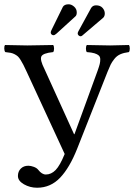

<svg xmlns="http://www.w3.org/2000/svg" viewBox="-20 -858 628 900"><path d="M471.2 -794.9Q471.2 -782.2 463.9 -774.9L365.2 -690.9Q362.3 -688 356.9 -688Q353 -688 348.6 -691.9Q344.2 -695.8 344.2 -701.2Q344.2 -705.6 347.7 -711.9L407.2 -820.8Q415 -833 430.2 -833Q450.2 -833 460.7 -821Q471.2 -809.1 471.2 -794.9ZM339.8 -799.8Q339.8 -786.1 333 -780.8L245.1 -700.7Q236.3 -692.9 231 -692.9Q225.6 -692.9 221.7 -696.5Q217.8 -700.2 217.8 -705.1Q217.8 -710 220.7 -715.8L274.9 -826.2Q282.2 -837.9 301.8 -837.9Q314.9 -837.9 327.4 -826.9Q339.8 -815.9 339.8 -799.8ZM104.5 -522.9Q95.2 -543 89.6 -554Q84 -564.9 76.9 -576.4Q69.8 -587.9 64 -593.3Q58.1 -598.6 49.1 -603.5Q40 -608.4 29.8 -610.4Q19.5 -612.3 4.9 -613.8Q0.5 -618.2 0 -630.4Q-0.5 -642.6 3.9 -647Q97.7 -645 107.9 -645Q135.3 -645 229 -647Q233.4 -642.6 233.4 -630.4Q233.4 -618.2 229 -613.8Q180.2 -608.9 173.6 -592.8Q167 -576.7 188.5 -534.2L327.1 -229H329.1L438 -527.8Q444.8 -546.9 447.5 -558.1Q450.2 -569.3 450 -580.6Q449.7 -591.8 443.1 -597.9Q436.5 -604 422.9 -608.2Q409.2 -612.3 387.2 -613.8Q382.8 -618.2 382.8 -630.4Q382.8 -642.6 387.2 -647Q481 -645 496.1 -645Q503.9 -645 584 -647Q588.4 -642.6 588.4 -630.4Q588.4 -618.2 584 -613.8Q560.1 -610.8 543.7 -603.5Q527.3 -596.2 515.9 -581.5Q504.4 -566.9 498.8 -555.4Q493.2 -543.9 483.9 -521L341.8 -161.1Q306.6 -72.3 262.2 -25.4Q217.3 22 153.8 22Q120.6 22 92.3 5.9Q64 -10.3 64 -33.2Q64 -54.2 77.4 -67.6Q90.8 -81.1 112.8 -81.1Q124.5 -81.1 138.4 -75.9Q152.3 -70.8 159.2 -62Q176.3 -40 194.8 -40Q220.2 -40 240.7 -61Q261.2 -82 283.2 -136.2Z"/></svg>

Font: Linux Libertine G
Style: Regular
Weight: 400
Designer: Philipp H. Poll
Foundry: Philipp H. Poll
Version: Version 4.7.5